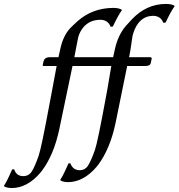

<svg xmlns="http://www.w3.org/2000/svg" viewBox="-111 -718 901 969"><path d="M147 -235.8 174.8 -384.8H108.9Q104.5 -384.8 104.5 -388.7Q105 -390.1 105 -391.1L108.9 -409.2Q114.7 -428.2 136.2 -429.2H184.1L192.9 -469.2Q207.5 -538.1 243.7 -576.2Q255.9 -588.9 281.2 -611.8Q355.5 -677.2 460.4 -678.2Q490.7 -677.7 503.4 -668.9L503.9 -666Q486.8 -643.6 458.5 -584L447.3 -583Q434.1 -617.2 396.5 -618.2Q330.6 -618.2 297.9 -563.5Q287.1 -545.4 282.7 -524.9Q280.8 -516.6 275.9 -490.2Q269.5 -456.1 266.1 -439L264.2 -429.2H412.1H442.4H460L468.8 -469.2Q483.9 -540 523.9 -586.9Q534.2 -599.1 556.2 -622.1Q628.9 -697.8 726.6 -698.2Q756.8 -697.8 769.5 -689L770 -686Q752.9 -663.6 724.6 -604L713.4 -603Q700.2 -637.2 662.6 -638.2Q599.1 -638.2 568.8 -569.8Q561.5 -552.7 557.6 -535.2Q556.2 -527.8 552.7 -502.4Q546.9 -460.4 542.5 -439L540 -429.2H648.4Q654.8 -427.7 654.8 -422.9L649.4 -397.9Q646 -385.7 624 -384.8H530.8L472.2 -97.2Q444.8 32.7 384.8 113.3Q379.9 120.1 375.5 125Q310.1 200.7 232.4 201.2Q205.1 200.7 193.8 191.9L193.4 189Q208.5 167 234.4 106.9L244.1 106Q256.3 140.1 290 141.1Q318.4 141.1 333.5 117.4Q348.6 93.8 368.2 38.6Q381.8 0 425.3 -237.3Q428.2 -253.4 430.7 -266.1L450.7 -384.8H418H384.8H254.9L188.5 -66.9Q161.1 63 101.1 143.1Q96.2 149.9 91.8 154.8Q26.4 230.5 -51.3 231Q-78.6 230.5 -90.3 222.2L-90.8 219.2Q-75.7 197.3 -49.8 137.2L-39.6 136.2Q-38.1 141.6 -35.9 145.8Q-33.7 149.9 -31 153.8Q-28.3 157.7 -24.4 160.9Q-20.5 164.1 -16.1 166.3Q-11.7 168.5 -6.1 169.7Q-0.5 170.9 5.9 170.9Q34.2 170.9 49.3 147.5Q64.5 124 84 68.4Q97.7 29.8 141.6 -207.5Q144.5 -223.1 147 -235.8Z"/></svg>

Font: Linux Biolinum Capitals O
Style: Italic Samll Caps
Weight: 400
Italic angle: -12°
Designer: Philipp H. Poll
Foundry: Philipp H. Poll
Version: Version 0.6.2